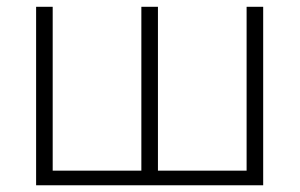

<svg xmlns="http://www.w3.org/2000/svg" viewBox="-20 -551 892 571"><path d="M762.7 -530.8V0H87.4V-530.8H136.7V-43.5H400.4V-530.8H449.7V-43.5H713.4V-530.8Z"/></svg>

Font: Open Sans Light
Style: Regular
Weight: 300
Designer: Monotype Design Team
Foundry: Monotype Imaging Inc.
Version: Version 3.000; ttfautohint (v1.8.4)